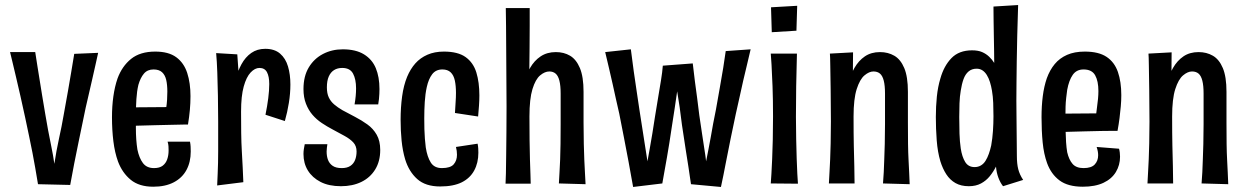

<svg xmlns="http://www.w3.org/2000/svg" viewBox="-20 -730 4957 763"><path d="M20 -523H120Q124 -496 128.5 -468.5Q133 -441 137.5 -412.5Q142 -384 147.5 -350.5Q153 -317 160 -276Q165 -246 171 -213.5Q177 -181 184 -147.5Q191 -114 196 -79Q200 -105 204.5 -130Q209 -155 214.5 -179.5Q220 -204 224.5 -227Q229 -250 233 -273Q243 -327 250 -367.5Q257 -408 263 -443.5Q269 -479 275 -516L370 -520Q367 -504 360.5 -477Q354 -450 346.5 -415Q339 -380 329.5 -341Q320 -302 312 -261Q301 -208 292 -164.5Q283 -121 275 -80.5Q267 -40 259 5L131 2Q125 -33 120 -63Q115 -93 109 -123Q103 -153 96 -187Q89 -221 80 -263Q70 -309 61 -349Q52 -389 44 -422.5Q36 -456 30 -481.5Q24 -507 20 -523Z M589 12Q533 12 499.5 -15.5Q466 -43 449 -88Q436 -124 430.5 -169Q425 -214 425 -264Q425 -308 430.5 -347Q436 -386 447 -418Q465 -467 501 -496Q537 -525 597 -525Q650 -525 680.5 -502.5Q711 -480 724 -440Q737 -400 737 -348Q737 -321 734.5 -293Q732 -265 727 -235L640 -298Q643 -317 644 -334Q645 -351 645 -366Q645 -393 640.5 -412.5Q636 -432 624 -443Q612 -454 590 -454Q566 -454 552 -437.5Q538 -421 530 -393Q524 -368 522 -336Q520 -304 520 -270Q520 -245 520 -221Q520 -197 521.5 -176Q523 -155 526 -136Q533 -102 548 -82Q563 -62 592 -62Q614 -62 626.5 -71.5Q639 -81 644.5 -97Q650 -113 650 -132Q650 -140 649.5 -149Q649 -158 646 -167H735Q737 -157 737.5 -147.5Q738 -138 738 -128Q738 -86 721 -54.5Q704 -23 670.5 -5.5Q637 12 589 12ZM456 -227 454 -303 715 -305 727 -235Q727 -235 709 -235Q691 -235 662 -234Q633 -233 597 -232.5Q561 -232 524 -230.5Q487 -229 456 -227Z M1035 -274Q1042 -308 1046 -339.5Q1050 -371 1050 -396Q1050 -426 1041 -443Q1032 -460 1011 -460Q993 -460 976 -442Q959 -424 948.5 -386Q938 -348 938 -287L896 -245Q896 -287 900.5 -329Q905 -371 914.5 -408.5Q924 -446 939.5 -474.5Q955 -503 978.5 -519.5Q1002 -536 1034 -536Q1071 -536 1093 -517Q1115 -498 1124.5 -466Q1134 -434 1134 -394Q1134 -359 1128 -321.5Q1122 -284 1112 -249ZM843 7Q844 -17 845 -39Q846 -61 846.5 -83Q847 -105 847 -129.5Q847 -154 847 -183Q847 -212 847 -247Q847 -300 846 -349.5Q845 -399 843.5 -442.5Q842 -486 839 -519L923 -514Q925 -489 927 -457Q929 -425 932 -384Q935 -343 938 -287Q938 -242 938.5 -202.5Q939 -163 941 -129Q943 -95 944.5 -64Q946 -33 947 -6Z M1335 10Q1287 10 1254 -7Q1221 -24 1203.5 -52.5Q1186 -81 1186 -118Q1186 -128 1187.5 -137.5Q1189 -147 1191 -157H1281Q1280 -150 1279 -142.5Q1278 -135 1278 -128Q1278 -109 1283.5 -94.5Q1289 -80 1302 -71Q1315 -62 1338 -62Q1359 -62 1372 -70.5Q1385 -79 1391 -94Q1397 -109 1397 -128Q1397 -150 1384 -164Q1371 -178 1349 -190Q1327 -202 1301 -216Q1280 -227 1259 -241Q1238 -255 1222 -273.5Q1206 -292 1196 -317.5Q1186 -343 1186 -376Q1186 -427 1207 -462Q1228 -497 1263.5 -515.5Q1299 -534 1342 -534Q1394 -534 1426.5 -514Q1459 -494 1473.5 -459Q1488 -424 1488 -376Q1488 -367 1487.5 -357Q1487 -347 1486 -336.5Q1485 -326 1483 -315H1389Q1392 -332 1393.5 -348Q1395 -364 1395 -379Q1395 -415 1383 -437.5Q1371 -460 1340 -460Q1321 -460 1307.5 -451.5Q1294 -443 1286.5 -426Q1279 -409 1279 -383Q1279 -359 1286.5 -343Q1294 -327 1308 -315Q1322 -303 1341 -292Q1365 -279 1391 -265.5Q1417 -252 1440 -235.5Q1463 -219 1477 -194.5Q1491 -170 1491 -134Q1491 -89 1471 -56.5Q1451 -24 1416 -7Q1381 10 1335 10Z M1729 11Q1671 11 1638 -18.5Q1605 -48 1590 -97Q1580 -131 1576 -170.5Q1572 -210 1572 -254Q1572 -303 1578 -347Q1584 -391 1598 -425Q1611 -456 1630.5 -478Q1650 -500 1678.5 -512.5Q1707 -525 1744 -525Q1800 -525 1830.5 -503Q1861 -481 1873 -442Q1885 -403 1885 -351Q1885 -331 1883.5 -310Q1882 -289 1880 -267L1788 -281Q1789 -302 1790.5 -322.5Q1792 -343 1792 -361Q1792 -389 1787.5 -410Q1783 -431 1771 -442.5Q1759 -454 1738 -454Q1712 -454 1697.5 -435Q1683 -416 1676 -384Q1670 -357 1668 -325Q1666 -293 1666 -259Q1666 -237 1666.5 -217Q1667 -197 1668.5 -178.5Q1670 -160 1672 -144Q1678 -106 1692 -84Q1706 -62 1736 -62Q1770 -62 1783 -77Q1796 -92 1796 -115Q1796 -123 1795 -130.5Q1794 -138 1792 -146L1878 -159Q1880 -149 1880.5 -140Q1881 -131 1881 -123Q1881 -83 1864.5 -52.5Q1848 -22 1815 -5.5Q1782 11 1729 11Z M1989 0Q1990 -12 1990.5 -41.5Q1991 -71 1991.5 -113Q1992 -155 1992.5 -204.5Q1993 -254 1993 -307Q1993 -349 1992.5 -390.5Q1992 -432 1992 -472.5Q1992 -513 1991.5 -552Q1991 -591 1991 -628Q1991 -665 1990 -698H2085Q2085 -668 2085 -628Q2085 -588 2084.5 -542.5Q2084 -497 2083.5 -449Q2083 -401 2083 -354.5Q2083 -308 2084 -267Q2084 -217 2084.5 -174Q2085 -131 2086 -96.5Q2087 -62 2088 -37Q2089 -12 2089 0ZM2307 2 2201 -1Q2202 -23 2203.5 -46Q2205 -69 2206 -96.5Q2207 -124 2207.5 -158Q2208 -192 2208 -237Q2208 -253 2208 -271Q2208 -289 2208 -310.5Q2208 -332 2208 -358Q2208 -390 2203 -409.5Q2198 -429 2188 -437.5Q2178 -446 2163 -446Q2145 -446 2126.5 -430.5Q2108 -415 2096 -376Q2084 -337 2084 -267L2044 -234Q2044 -275 2047.5 -315.5Q2051 -356 2060.5 -393.5Q2070 -431 2086.5 -460Q2103 -489 2128.5 -506Q2154 -523 2189 -523Q2221 -523 2245.5 -508.5Q2270 -494 2284.5 -459.5Q2299 -425 2299 -365Q2299 -329 2299 -309.5Q2299 -290 2299 -276.5Q2299 -263 2299 -243Q2299 -194 2300 -158Q2301 -122 2302 -95Q2303 -68 2304.5 -45Q2306 -22 2307 2Z M2496 13Q2487 -37 2478 -86.5Q2469 -136 2459.5 -183.5Q2450 -231 2441 -278Q2434 -308 2427.5 -337.5Q2421 -367 2414.5 -396.5Q2408 -426 2400.5 -457.5Q2393 -489 2385 -523L2487 -534Q2493 -488 2498.5 -446.5Q2504 -405 2510 -368Q2516 -331 2521 -294Q2527 -258 2532 -223.5Q2537 -189 2542.5 -156Q2548 -123 2553 -89Q2557 -111 2562 -139Q2567 -167 2572.5 -200Q2578 -233 2583 -267Q2590 -310 2596 -346Q2602 -382 2607 -412.5Q2612 -443 2614 -469L2733 -478Q2737 -441 2741.5 -407Q2746 -373 2750.5 -340Q2755 -307 2759 -272Q2765 -233 2770 -198Q2775 -163 2779.5 -135.5Q2784 -108 2786 -89Q2790 -110 2795 -134.5Q2800 -159 2804.5 -185Q2809 -211 2814 -238.5Q2819 -266 2825 -294Q2833 -340 2840.5 -381.5Q2848 -423 2854 -460Q2860 -497 2864 -527L2963 -534Q2956 -503 2948.5 -472.5Q2941 -442 2933.5 -409.5Q2926 -377 2919 -344Q2912 -311 2904 -277Q2894 -229 2883.5 -179Q2873 -129 2864 -81Q2855 -33 2845 13L2726 2Q2724 -9 2722 -24.5Q2720 -40 2716 -65.5Q2712 -91 2705.5 -132Q2699 -173 2690 -234Q2686 -269 2681 -303.5Q2676 -338 2671 -367Q2666 -332 2661 -298.5Q2656 -265 2651 -234Q2645 -193 2640 -162Q2635 -131 2630.5 -105Q2626 -79 2621.5 -54.5Q2617 -30 2612 -1Z M3151 0 3043 -1Q3044 -13 3045.5 -38Q3047 -63 3048.5 -97.5Q3050 -132 3051 -175Q3052 -218 3052 -267Q3052 -334 3050 -387Q3048 -440 3046 -473.5Q3044 -507 3043 -517H3147Q3147 -509 3146 -474.5Q3145 -440 3144 -386.5Q3143 -333 3143 -266Q3143 -219 3144 -177Q3145 -135 3146 -100Q3147 -65 3148.5 -39.5Q3150 -14 3151 0ZM3145 -608 3047 -602 3044 -701 3148 -707Z M3595 2 3489 -1Q3491 -23 3492 -46Q3493 -69 3494 -96.5Q3495 -124 3496 -158Q3497 -192 3497 -237Q3497 -253 3497 -271Q3497 -289 3497 -310.5Q3497 -332 3497 -358Q3497 -390 3492 -409.5Q3487 -429 3477 -437.5Q3467 -446 3451 -446Q3434 -446 3415.5 -430.5Q3397 -415 3384.5 -376Q3372 -337 3372 -267L3332 -234Q3332 -275 3336 -315.5Q3340 -356 3349.5 -393.5Q3359 -431 3375.5 -460Q3392 -489 3417 -506Q3442 -523 3477 -523Q3509 -523 3534 -508.5Q3559 -494 3573.5 -459.5Q3588 -425 3588 -365Q3588 -329 3588 -309.5Q3588 -290 3588 -276.5Q3588 -263 3588 -243Q3588 -194 3588.5 -158Q3589 -122 3590.5 -95Q3592 -68 3593 -45Q3594 -22 3595 2ZM3274 -1Q3275 -25 3276.5 -47.5Q3278 -70 3279 -97Q3280 -124 3281 -160Q3282 -196 3282 -247Q3282 -317 3281 -374.5Q3280 -432 3279.5 -469.5Q3279 -507 3278 -517L3370 -522Q3370 -504 3369.5 -466Q3369 -428 3370 -376.5Q3371 -325 3372 -267Q3372 -198 3373 -151Q3374 -104 3375 -69.5Q3376 -35 3376 -1Z M3830 10Q3799 10 3777 -2.5Q3755 -15 3740.5 -37.5Q3726 -60 3717 -89Q3706 -126 3702.5 -172Q3699 -218 3699 -265Q3699 -307 3703 -346Q3707 -385 3717 -418Q3731 -468 3761 -499Q3791 -530 3843 -530Q3867 -530 3883 -523Q3899 -516 3911 -504.5Q3923 -493 3931 -480Q3931 -500 3930.5 -528Q3930 -556 3929.5 -587Q3929 -618 3928.5 -649Q3928 -680 3928 -704L4026 -710Q4024 -645 4022.5 -589Q4021 -533 4020.5 -486Q4020 -439 4019.5 -400Q4019 -361 4019 -330Q4019 -298 4019.5 -270.5Q4020 -243 4020 -217.5Q4020 -192 4020.5 -165.5Q4021 -139 4021 -110Q4021 -79 4026.5 -57.5Q4032 -36 4046 -15L3966 10Q3955 -4 3947.5 -24Q3940 -44 3938 -68Q3928 -48 3913.5 -30Q3899 -12 3878.5 -1Q3858 10 3830 10ZM3853 -66Q3867 -66 3878 -72.5Q3889 -79 3896.5 -91Q3904 -103 3909.5 -118.5Q3915 -134 3919 -152Q3924 -180 3926 -210Q3928 -240 3928 -268Q3928 -295 3927 -321Q3926 -347 3922 -370Q3919 -388 3914 -404Q3909 -420 3901.5 -432Q3894 -444 3884 -450.5Q3874 -457 3861 -457Q3842 -457 3829 -446Q3816 -435 3809 -415.5Q3802 -396 3798 -370Q3794 -347 3793 -319.5Q3792 -292 3792 -265Q3792 -231 3793 -199Q3794 -167 3798 -140Q3803 -107 3815.5 -86.5Q3828 -66 3853 -66Z M4283 12Q4224 12 4190.5 -13Q4157 -38 4141 -82Q4128 -118 4123.5 -164Q4119 -210 4119 -264Q4119 -309 4124 -348Q4129 -387 4140 -419Q4152 -452 4171.5 -475.5Q4191 -499 4220.5 -512Q4250 -525 4291 -525Q4346 -525 4377.5 -504Q4409 -483 4422.5 -444Q4436 -405 4436 -352Q4436 -330 4434 -307.5Q4432 -285 4429 -261Q4426 -237 4421 -210L4335 -268Q4337 -287 4339.5 -304Q4342 -321 4343.5 -337.5Q4345 -354 4345 -368Q4345 -408 4332 -431Q4319 -454 4286 -454Q4258 -454 4243 -432.5Q4228 -411 4221 -373Q4219 -358 4217 -341Q4215 -324 4214.5 -306Q4214 -288 4214 -270Q4214 -240 4214.5 -214Q4215 -188 4216.5 -165.5Q4218 -143 4221 -125Q4228 -95 4242.5 -78.5Q4257 -62 4286 -62Q4317 -62 4330.5 -76.5Q4344 -91 4344 -113Q4344 -121 4342.5 -129Q4341 -137 4338 -146L4427 -139Q4429 -132 4430 -123.5Q4431 -115 4431 -107Q4431 -74 4414.5 -46.5Q4398 -19 4365 -3.5Q4332 12 4283 12ZM4150 -203 4148 -278 4410 -280 4421 -210Q4421 -210 4403 -210Q4385 -210 4356 -209.5Q4327 -209 4291 -208Q4255 -207 4218 -206Q4181 -205 4150 -203Z M4861 2 4755 -1Q4757 -23 4758 -46Q4759 -69 4760 -96.5Q4761 -124 4762 -158Q4763 -192 4763 -237Q4763 -253 4763 -271Q4763 -289 4763 -310.5Q4763 -332 4763 -358Q4763 -390 4758 -409.5Q4753 -429 4743 -437.5Q4733 -446 4717 -446Q4700 -446 4681.5 -430.5Q4663 -415 4650.5 -376Q4638 -337 4638 -267L4598 -234Q4598 -275 4602 -315.5Q4606 -356 4615.5 -393.5Q4625 -431 4641.5 -460Q4658 -489 4683 -506Q4708 -523 4743 -523Q4775 -523 4800 -508.5Q4825 -494 4839.5 -459.5Q4854 -425 4854 -365Q4854 -329 4854 -309.5Q4854 -290 4854 -276.5Q4854 -263 4854 -243Q4854 -194 4854.5 -158Q4855 -122 4856.5 -95Q4858 -68 4859 -45Q4860 -22 4861 2ZM4540 -1Q4541 -25 4542.5 -47.5Q4544 -70 4545 -97Q4546 -124 4547 -160Q4548 -196 4548 -247Q4548 -317 4547 -374.5Q4546 -432 4545.5 -469.5Q4545 -507 4544 -517L4636 -522Q4636 -504 4635.5 -466Q4635 -428 4636 -376.5Q4637 -325 4638 -267Q4638 -198 4639 -151Q4640 -104 4641 -69.5Q4642 -35 4642 -1Z"/></svg>

Font: Truculenta SemiBold
Style: Regular
Weight: 600
Version: Version 1.002